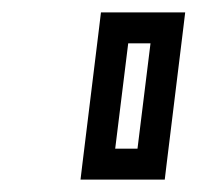

<svg xmlns="http://www.w3.org/2000/svg" viewBox="-20 -694 319 310"><path d="M249 -429 276 -649 279 -674H254H168H143L140 -649L113 -429L110 -404H135H221H246L249 -429ZM202 -454H166L187 -624H223L202 -454Z"/></svg>

Font: Gamestation Text Outline
Style: Italic
Weight: 400
Designer: Jonas Hecksher
Foundry: Jonas Hecksher, Playtypeª, e-types AS
Version: Version 1.003